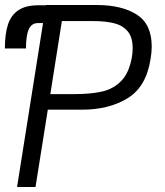

<svg xmlns="http://www.w3.org/2000/svg" viewBox="-38 -745 658 765"><path d="M133.5 -653H112.5Q88 -653 76.8 -628.5Q65.5 -604 65.5 -552H-18.5Q-18.5 -610.5 -6 -648Q6.5 -685.5 36 -704.8Q65.5 -724 115.5 -724H145V-725H347Q447 -725 506.8 -687Q566.5 -649 566.5 -559.5Q566.5 -537 562 -510.5Q545 -399.5 470.8 -353.8Q396.5 -308 288.5 -308H152.5L103.5 0H30ZM488 -520.5Q490.5 -535.5 490.5 -553.5Q490.5 -597 470.5 -620.5Q450.5 -644 416.5 -652.5Q382.5 -661 333.5 -661H208.5L162.5 -370H257.5Q324.5 -370 369.8 -380.5Q415 -391 446.2 -423.8Q477.5 -456.5 488 -520.5Z"/></svg>

Font: JuliaMono Light
Style: Italic
Weight: 300
Italic angle: -9°
Monospace: yes
Designer: cormullion
Foundry: corm
Version: Version 0.054; ttfautohint (v1.8.4)